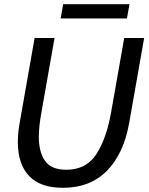

<svg xmlns="http://www.w3.org/2000/svg" viewBox="-20 -881 708 915"><path d="M65 -204Q65 -248 74 -297L145 -700H240L177 -343Q165 -276 165 -229Q165 -156 195 -114Q225 -72 295 -72Q391 -72 439 -146Q487 -220 509 -343L572 -700H667L596 -297Q570 -149 490 -67.5Q410 14 280 14Q172 14 118.5 -42.5Q65 -99 65 -204ZM281 -861H597L585 -793H269Z"/></svg>

Font: Cabin
Style: Italic
Weight: 400
Italic angle: -7°
Designer: Pablo Impallari
Foundry: Pablo Impallari. http://www.impallari.com Igino Marini. http://www.ikern.com
Version: Version 2.200